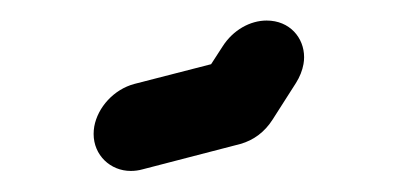

<svg xmlns="http://www.w3.org/2000/svg" viewBox="-20 -554 385 186"><path d="M274 -491.9C274.4 -494.1 274.6 -496.4 274.6 -498.6C274.6 -517.4 260.7 -534.1 238.3 -534.1C222.3 -534.1 205.8 -524.9 195.7 -509.1L184.5 -491.8L110.2 -472.7C90.3 -467.4 74.7 -450.1 71.3 -431.4C70.9 -428.9 70.7 -426.6 70.7 -424.2C70.7 -403.7 86.9 -388.4 106.7 -388.4C110.5 -388.4 114.4 -388.9 118.3 -390L212.7 -414.5C226 -418.2 236.6 -426.4 244.1 -438.2L266.7 -473.6C270.5 -479.6 272.9 -485.8 274 -491.9Z"/></svg>

Font: TudorRose
Style: BoldOblique
Weight: 500
Version: Version 001.000